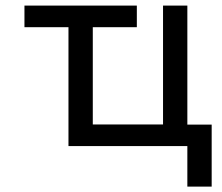

<svg xmlns="http://www.w3.org/2000/svg" viewBox="-20 -528 802 694"><path d="M613.3 -77.6V0H657.2V146.5H745.1V-77.6ZM315.4 -429.7H474.6V-507.8H68.4V-429.7H227.5V0H315.4H569.3H657.2V-507.8H569.3V-78.1H315.4Z"/></svg>

Font: Giphurs
Style: Regular
Weight: 400
Version: Version 2.010